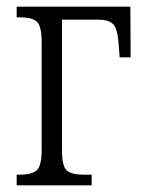

<svg xmlns="http://www.w3.org/2000/svg" viewBox="-20 -556 433 576"><path d="M30 0V-32H41Q74 -32 89.5 -44.5Q105 -57 105 -108V-428Q105 -479 90 -491.5Q75 -504 41 -504H30V-536H371L372 -384H339L336 -423Q333 -469 320 -483Q307 -497 274 -497H166V-106Q166 -56 181 -44Q196 -32 230 -32H255V0Z"/></svg>

Font: Noto Serif Condensed Light
Style: Regular
Weight: 300
Width: 3
Designer: Monotype Design Team
Foundry: Monotype Imaging Inc.
Version: Version 2.013